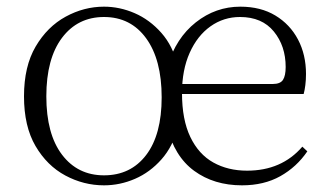

<svg xmlns="http://www.w3.org/2000/svg" viewBox="-20 -542 987 576"><path d="M292 14Q231 14 176 -15.5Q121 -45 86.5 -104Q52 -163 52 -253Q52 -343 87 -402.5Q122 -462 177 -492Q232 -522 292 -522Q339 -522 384 -502.5Q429 -483 464 -443.5Q499 -404 513 -345H483Q508 -428 567.5 -475Q627 -522 701 -522Q762 -522 806 -495.5Q850 -469 874 -423.5Q898 -378 898 -320Q898 -302 896 -286.5Q894 -271 891 -260H492V-290H798Q821 -290 829 -302.5Q837 -315 837 -341Q837 -404 801.5 -447.5Q766 -491 700 -491Q651 -491 611.5 -463Q572 -435 549 -383.5Q526 -332 526 -263Q526 -183 551 -131Q576 -79 620 -54.5Q664 -30 721 -30Q773 -30 814.5 -48Q856 -66 887 -102L902 -88Q870 -41 821 -13.5Q772 14 706 14Q622 14 562.5 -29.5Q503 -73 481 -162L514 -161Q499 -103 464.5 -64Q430 -25 385 -5.5Q340 14 292 14ZM292 -16Q372 -16 418.5 -77Q465 -138 465 -250Q465 -363 418.5 -427Q372 -491 292 -491Q213 -491 166 -428.5Q119 -366 119 -253Q119 -140 166 -78Q213 -16 292 -16Z"/></svg>

Font: Noto Serif TC
Style: Regular
Weight: 200
Designer: Ryoko NISHIZUKA 西塚涼子 (kana & ideographs); Frank Grießhammer (Latin, Greek & Cyrillic); Wenlong ZHANG 张文龙 (bopomofo); San
Foundry: Adobe
Version: Version 2.001;hotconv 1.1.0;makeotfexe 2.6.0